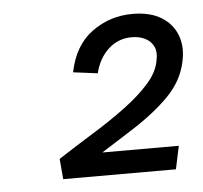

<svg xmlns="http://www.w3.org/2000/svg" viewBox="-36 -800 456 431"><g transform="rotate(-5 191.5 -584.0)"><path d="M86 -452Q126 -478 166.5 -503Q207 -528 240.5 -553Q274 -578 296 -603Q318 -628 322 -654Q326 -672 320 -684.5Q314 -697 301 -703.5Q288 -710 271 -710Q240 -710 218 -689.5Q196 -669 188 -636L133 -643Q145 -703 185.5 -732.5Q226 -762 277 -762Q317 -762 342.5 -746Q368 -730 377.5 -703Q387 -676 379 -643Q370 -602 337 -568.5Q304 -535 252 -502Q200 -469 134 -427L161 -458H355L344 -406H90Z"/></g></svg>

Font: Ysabeau Office Medium
Style: Italic
Weight: 500
Italic angle: -12°
Designer: Christian Thalmann (Catharsis Fonts)
Version: Version 2.001;gftools[0.9.30]; featfreeze: tnum,lnum,ss02